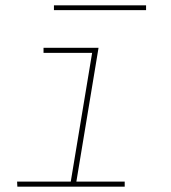

<svg xmlns="http://www.w3.org/2000/svg" viewBox="-20 -699 640 719"><path d="M447 0H45L44 -19H245L325 -501H143V-520H349L266 -19H447ZM182 -661V-679H527V-661Z"/></svg>

Font: Iosevka Thin Extended Oblique
Style: Regular
Weight: 100
Width: 7
Italic angle: -9°
Monospace: yes
Designer: Belleve Invis
Foundry: Belleve Invis
Version: Version 32.5.0; ttfautohint (v1.8.4)